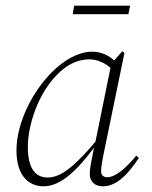

<svg xmlns="http://www.w3.org/2000/svg" viewBox="-20 -644 536 676"><path d="M78 -127C78 -206 116 -316 180 -380C211 -413 250 -435 294 -435C324 -435 350 -422 369 -405L316 -145C249 -66 198 -19 148 -19C102 -19 78 -55 78 -127ZM342 12C394 12 434 -36 469 -88L460 -96C423 -52 387 -20 357 -20C345 -20 336 -27 336 -40C336 -58 340 -79 344 -98L418 -457L411 -464L382 -431C361 -451 333 -462 305 -462C179 -462 38 -267 38 -114C38 -20 86 12 133 12C196 12 254 -48 311 -124C299 -64 296 -50 296 -31C296 -4 315 12 342 12ZM236 -594H432L438 -624H241Z"/></svg>

Font: Source Serif 4 Display Light
Style: Italic
Weight: 300
Italic angle: -12°
Designer: Frank Grießhammer
Foundry: Adobe Systems Incorporated
Version: Version 4.004;hotconv 1.0.117;makeotfexe 2.5.65602